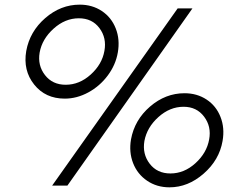

<svg xmlns="http://www.w3.org/2000/svg" viewBox="-20 -782 1026 818"><path d="M319.8 -762.2Q373 -762.2 413.8 -735.1Q454.6 -708 473.1 -660.9Q491.7 -613.8 481.9 -558.1Q472.7 -505.4 439 -460.2Q405.3 -415 356.4 -388.4Q307.6 -361.8 255.9 -361.8Q173.3 -361.8 125.5 -421.9Q77.6 -481.9 91.8 -564.9Q106.9 -647.9 172.9 -705.1Q238.8 -762.2 319.8 -762.2ZM736.8 -746.1H799.8L267.1 8.8H202.1ZM315.9 -704.1Q257.3 -704.1 208.3 -659.9Q159.2 -615.7 148.9 -558.1Q139.6 -503.4 171.6 -462.2Q203.6 -420.9 259.8 -420.9Q318.4 -420.9 366.5 -464.4Q414.6 -507.8 424.8 -564.9Q435.1 -620.1 403.8 -662.1Q372.6 -704.1 315.9 -704.1ZM766.1 -384.8Q819.3 -384.8 860.1 -357.9Q900.9 -331.1 919.4 -283.9Q938 -236.8 928.2 -181.2Q914.1 -100.1 847.4 -42Q780.8 16.1 702.1 16.1Q647.9 16.1 606.7 -12Q565.4 -40 547.1 -86.9Q528.8 -133.8 538.1 -188Q553.2 -271 619.1 -327.9Q685.1 -384.8 766.1 -384.8ZM762.2 -327.1Q703.6 -327.1 654.8 -283.2Q606 -239.3 595.2 -181.2Q585.9 -126 617.7 -84.5Q649.4 -43 706.1 -43Q764.6 -43 812.7 -86.7Q860.8 -130.4 871.1 -188Q881.3 -242.7 849.6 -284.9Q817.9 -327.1 762.2 -327.1Z"/></svg>

Font: Stilu Light
Style: Italic
Weight: 300
Italic angle: -10°
Designer: Genilson Lima Santos
Foundry: Genilson Lima Santos
Version: Version 1.200;PS 001.200;hotconv 1.0.88;makeotf.lib2.5.64775